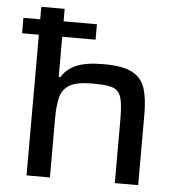

<svg xmlns="http://www.w3.org/2000/svg" viewBox="-53 -793 789 843"><g transform="rotate(5 342.0 -371.5)"><path d="M95 0V-620H21V-688H95V-743H198V-688H345V-620H198V-443H206Q225 -477 267.5 -496.5Q310 -516 390 -516Q475 -516 517 -493.5Q559 -471 573 -426Q587 -381 587 -313V0H484V-277Q484 -328 479 -358.5Q474 -389 460.5 -403.5Q447 -418 419.5 -422.5Q392 -427 347 -427Q278 -427 246.5 -407.5Q215 -388 206.5 -350.5Q198 -313 198 -261V0Z"/></g></svg>

Font: Saira Expanded Medium
Style: Regular
Weight: 500
Width: 7
Designer: Hector Gatti with collaboration of the Omnibus-Type team
Foundry: Omnibus-Type
Version: Version 1.100; ttfautohint (v1.8.3)